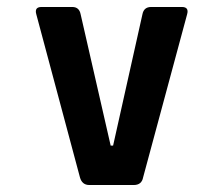

<svg xmlns="http://www.w3.org/2000/svg" viewBox="-20 -530 640 550"><path d="M99 -510H187Q207 -510 211 -489L297 -113H304L388 -489Q392 -510 413 -510H501Q522 -510 516 -489L390 -22Q386 0 363 0H236Q215 0 209 -22L84 -489Q78 -510 99 -510Z"/></svg>

Font: RajdhaniMono
Style: Bold
Weight: 700
Monospace: yes
Designer: Satya Rajpurohit, Jyotish Sonowal
Foundry: Indian Type Foundry
Version: Version 1.201;PS 1.0;hotconv 1.0.78;makeotf.lib2.5.61930; tt